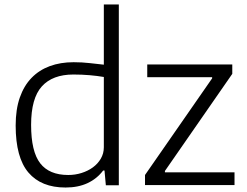

<svg xmlns="http://www.w3.org/2000/svg" viewBox="-20 -828 1105 858"><path d="M628 -46 928 -478V-483H638V-540H1018V-498L717 -64V-58H1028V-1H628ZM273 10Q164 10 107 -57Q50 -124 50 -267Q50 -339 68.5 -392Q87 -445 121 -480Q155 -515 202.5 -532.5Q250 -550 309 -550Q347 -550 381 -546Q415 -542 444 -539V-808H511V0H453L447 -66H441Q413 -29 371 -9.5Q329 10 273 10ZM285 -46Q316 -46 344.5 -55Q373 -64 395 -80Q417 -96 430.5 -119Q444 -142 444 -170V-484Q415 -489 380.5 -492Q346 -495 308 -495Q215 -495 167 -442Q119 -389 119 -270Q119 -151 159.5 -98.5Q200 -46 285 -46Z"/></svg>

Font: Plata Sans Light
Style: Regular
Weight: 300
Designer: Pablo Impallari, Andres Torresi, & Cristiano Sobral
Foundry: Pablo Impallari, Andres Torresi, & Cristiano Sobral
Version: Version 1.00;December 28, 2019;FontCreator 12.0.0.2547 64-bi